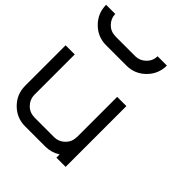

<svg xmlns="http://www.w3.org/2000/svg" viewBox="-225 -975 1117 1117"><g transform="rotate(45 333.5 -416.5)"><path d="M75 -833.3Q75.8 -796.7 102.1 -769.6Q128.3 -742.5 166.7 -742.5V-741.7H333.3Q369.2 -742.5 396.2 -769.2Q423.3 -795.8 423.3 -833.3H500Q500 -764.2 451.2 -715.4Q402.5 -666.7 333.3 -666.7H166.7Q97.5 -666.7 48.8 -715.4Q0 -764.2 0 -833.3ZM424.2 -26.7Q382.5 0 333.3 0H166.7Q97.5 0 48.8 -48.8Q0 -97.5 0 -166.7V-500H75V-166.7Q75.8 -130 102.1 -102.9Q128.3 -75.8 166.7 -75.8V-75H333.3Q369.2 -75.8 396.2 -102.5Q423.3 -129.2 423.3 -166.7H424.2V-500H500V0H424.2Z"/></g></svg>

Font: 0xA000-Squareish-Mono
Style: Squareish-Mono
Weight: 400
Version: Version 0.1